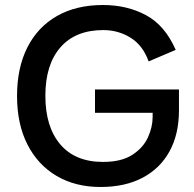

<svg xmlns="http://www.w3.org/2000/svg" viewBox="-20 -735 772 766"><path d="M381 11Q281 11 206 -33Q131 -77 89.5 -158.5Q48 -240 48 -352Q48 -464 89 -545.5Q130 -627 207 -671Q284 -715 391 -715Q487 -715 562.5 -674.5Q638 -634 681 -536L573 -490Q550 -554 501 -584.5Q452 -615 392 -615Q281 -615 221 -546Q161 -477 161 -353Q161 -229 220.5 -159Q280 -89 391 -89Q464 -89 507.5 -117Q551 -145 570 -186.5Q589 -228 589 -269V-285H359V-378H694V-295Q694 -200 656.5 -131.5Q619 -63 549 -26Q479 11 381 11Z"/></svg>

Font: Prodigy Sans Medium
Style: Regular
Weight: 500
Designer: Wei Huang
Foundry: Wei Huang
Version: Version 1.003; ttfautohint (v1.8.3)